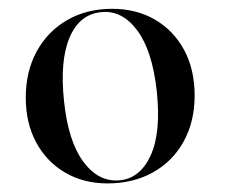

<svg xmlns="http://www.w3.org/2000/svg" viewBox="-20 -731 512 436"><path d="M235 -711Q289.5 -711 331.8 -686.5Q374 -662 398 -617.8Q422 -573.5 422 -514Q422 -455 397.2 -410Q372.5 -365 327.8 -339.8Q283 -314.5 224 -314.5Q170 -314.5 128 -339Q86 -363.5 62.2 -407.5Q38.5 -451.5 38.5 -509.5Q38.5 -568.5 63.2 -614Q88 -659.5 132.2 -685.2Q176.5 -711 235 -711ZM251 -321.5Q298 -325.5 322 -377.8Q346 -430 336 -524Q326 -615.5 291.8 -661.8Q257.5 -708 210.5 -703.5Q160.5 -699 138 -645.8Q115.5 -592.5 125.5 -500.5Q135 -410 169.2 -363.8Q203.5 -317.5 251 -321.5Z"/></svg>

Font: Fraunces 144pt S000
Style: Regular
Weight: 400
Version: Version 1.000; ttfautohint (v1.8.3)